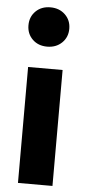

<svg xmlns="http://www.w3.org/2000/svg" viewBox="-56 -843 393 876"><g transform="rotate(5 140.0 -405.5)"><path d="M72 -785.5Q98 -811 139 -811Q180 -811 206.5 -785.5Q233 -760 233 -721Q233 -682 206.5 -656.5Q180 -631 139 -631Q98 -631 72 -656.5Q46 -682 46 -721Q46 -760 72 -785.5ZM219 -531V0H61V-531Z"/></g></svg>

Font: FiraGO
Style: Bold
Weight: 700
Designer: bBox Type
Foundry: bBox Type GmbH
Version: Version 1.001;PS 001.001;hotconv 1.0.88;makeotf.lib2.5.64775